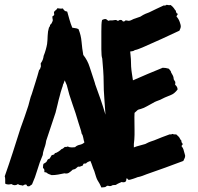

<svg xmlns="http://www.w3.org/2000/svg" viewBox="-30 -789 845 819"><path d="M256.8 -739.3Q261.7 -721.7 266.6 -704.6Q271.5 -687.5 278.3 -670.9Q293 -668.9 296.4 -668Q299.8 -667 304.7 -665Q315.4 -639.6 317.9 -610.8Q320.3 -582 325.2 -554.7Q343.8 -531.2 352.5 -502.9Q361.3 -474.6 371.1 -446.3Q374 -436.5 375 -434.1Q376 -431.6 376 -429.7Q387.7 -398.4 398.9 -365.7Q410.2 -333 419.9 -299.8Q418 -335 415 -369.6Q412.1 -404.3 412.1 -440.4Q412.1 -461.9 410.2 -489.3Q408.2 -516.6 406.2 -539.1Q405.3 -543 404.3 -546.4Q403.3 -549.8 403.3 -553.7Q402.3 -566.4 402.3 -578.6Q402.3 -590.8 402.3 -602.5Q402.3 -610.4 402.3 -624.5Q402.3 -638.7 402.3 -654.3Q402.3 -669.9 402.8 -683.1Q403.3 -696.3 405.3 -703.1Q405.3 -704.1 410.6 -706.1Q416 -708 418 -708Q422.9 -708 425.8 -705.1Q428.7 -702.1 432.6 -700.2Q437.5 -702.1 441.4 -702.1Q445.3 -702.1 450.2 -702.1Q464.8 -705.1 467.8 -702.6Q470.7 -700.2 472.7 -700.2Q475.6 -700.2 477.5 -702.1Q479.5 -704.1 483.4 -704.1Q490.2 -704.1 491.7 -700.7Q493.2 -697.3 497.1 -697.3Q501 -697.3 502.9 -699.7Q504.9 -702.1 506.8 -702.1Q509.8 -702.1 512.7 -701.2Q515.6 -700.2 518.6 -700.2Q524.4 -700.2 529.8 -703.1Q535.2 -706.1 540 -708Q555.7 -712.9 568.4 -717.8Q582 -726.6 590.3 -730Q598.6 -733.4 606.4 -736.3Q621.1 -744.1 636.7 -751Q652.3 -757.8 668 -765.6Q676.8 -764.6 680.7 -768.6Q684.6 -767.6 689 -767.1Q693.4 -766.6 698.2 -767.6Q710 -757.8 712.9 -752.4Q715.8 -747.1 720.7 -742.2Q719.7 -737.3 721.7 -735.8Q723.6 -734.4 724.6 -731.4Q730.5 -731.4 727.1 -726.6Q723.6 -721.7 722.7 -718.8Q732.4 -708 736.8 -694.8Q741.2 -681.6 741.2 -677.7Q741.2 -671.9 739.3 -667.5Q737.3 -663.1 735.4 -658.2Q696.3 -639.6 658.7 -622.6Q621.1 -605.5 583 -588.9Q573.2 -585 564 -581.1Q554.7 -577.1 544.9 -575.2Q542 -572.3 535.6 -570.8Q529.3 -569.3 525.4 -569.3Q527.3 -552.7 528.3 -537.1Q529.3 -521.5 529.3 -504.9Q530.3 -490.2 532.7 -475.1Q535.2 -460 537.1 -446.3Q568.4 -460 600.1 -473.6Q631.8 -487.3 664.1 -500Q670.9 -500 676.8 -499Q682.6 -498 689.5 -496.1Q692.4 -494.1 693.8 -491.2Q695.3 -488.3 698.2 -486.3Q698.2 -481.4 704.6 -471.7Q710.9 -461.9 710.9 -451.2Q710.9 -450.2 713.9 -445.8Q716.8 -441.4 717.8 -439.5Q717.8 -427.7 716.8 -427.7Q727.5 -418.9 727.5 -407.2Q713.9 -389.6 700.2 -384.3Q686.5 -378.9 672.9 -373Q668 -371.1 663.1 -368.2Q658.2 -365.2 653.3 -363.3Q645.5 -360.4 637.7 -357.4Q629.9 -354.5 622.1 -349.6Q610.4 -343.8 597.2 -335.9Q584 -328.1 570.3 -324.2Q559.6 -322.3 555.7 -318.4Q551.8 -314.5 543.9 -307.6Q543 -290 543.5 -271.5Q543.9 -252.9 543.9 -234.4Q543.9 -223.6 543.9 -213.9Q543.9 -204.1 543 -194.3Q543 -189.5 542 -184.6Q541 -179.7 541 -174.8V-160.2Q552.7 -165 565.4 -168Q578.1 -170.9 589.8 -174.8Q604.5 -182.6 612.3 -185.1Q620.1 -187.5 627.9 -190.4Q644.5 -197.3 660.6 -203.6Q676.8 -210 693.4 -215.8Q701.2 -214.8 706.1 -217.8Q710 -215.8 713.9 -215.8Q717.8 -215.8 721.7 -215.8Q734.4 -205.1 736.8 -199.2Q739.3 -193.4 744.1 -188.5Q743.2 -182.6 745.1 -181.2Q747.1 -179.7 747.1 -176.8Q752 -176.8 748.5 -172.4Q745.1 -168 744.1 -166Q751 -157.2 752.4 -151.9Q753.9 -146.5 755.4 -141.1Q756.8 -135.7 758.3 -130.9Q759.8 -126 759.8 -125Q759.8 -118.2 757.3 -113.8Q754.9 -109.4 752 -102.5Q712.9 -87.9 674.3 -73.7Q635.7 -59.6 595.7 -45.9Q585.9 -42 576.7 -38.6Q567.4 -35.2 556.6 -33.2Q554.7 -32.2 549.3 -30.3Q543.9 -28.3 538.1 -26.4Q532.2 -24.4 526.4 -22.9Q520.5 -21.5 518.6 -21.5Q513.7 -26.4 510.7 -29.3Q507.8 -21.5 508.3 -20Q508.8 -18.6 507.8 -17.6Q505.9 -12.7 499.5 -11.7Q493.2 -10.7 489.3 -12.7Q484.4 -10.7 480 -8.8Q475.6 -6.8 471.7 -4.9Q468.8 -3.9 466.8 -2Q464.8 0 461.9 0Q450.2 0 447.3 2.4Q444.3 4.9 438.5 4.9Q427.7 2 425.3 4.4Q422.9 6.8 420.9 7.8Q417 9.8 412.1 9.8Q407.2 9.8 402.3 10.7Q400.4 6.8 398.9 2.9Q397.5 -1 394.5 -5.9Q383.8 -21.5 379.4 -36.1Q375 -50.8 372.1 -59.6Q367.2 -70.3 363.8 -81.1Q360.4 -91.8 355.5 -102.5Q349.6 -100.6 344.7 -98.1Q339.8 -95.7 336.9 -91.8Q326.2 -91.8 325.7 -89.4Q325.2 -86.9 323.2 -83Q317.4 -81.1 313.5 -79.1Q309.6 -77.1 302.7 -78.1Q297.9 -73.2 293 -69.8Q288.1 -66.4 280.3 -65.4Q272.5 -57.6 264.2 -52.2Q255.9 -46.9 245.1 -49.8Q231.4 -46.9 217.8 -44.4Q204.1 -42 190.4 -42Q174.8 -46.9 170.9 -50.8Q167 -54.7 159.2 -54.7Q160.2 -64.5 157.7 -67.9Q155.3 -71.3 153.3 -73.2Q153.3 -76.2 153.8 -82.5Q154.3 -88.9 156.2 -90.8Q168.9 -96.7 170.9 -103.5Q172.9 -110.4 181.6 -112.3Q183.6 -116.2 186 -119.6Q188.5 -123 190.4 -127Q195.3 -128.9 198.7 -129.4Q202.1 -129.9 204.1 -135.7Q209 -135.7 218.8 -142.1Q228.5 -148.4 231.4 -152.3Q239.3 -155.3 241.2 -157.7Q243.2 -160.2 246.1 -162.1Q253.9 -161.1 258.8 -164.1Q265.6 -160.2 276.4 -160.2Q280.3 -160.2 283.2 -160.6Q286.1 -161.1 290 -161.1Q297.9 -168.9 310.1 -171.4Q322.3 -173.8 330.1 -181.6Q327.1 -189.5 325.2 -201.2Q323.2 -212.9 318.4 -218.8Q316.4 -230.5 312 -242.7Q307.6 -254.9 304.7 -265.6Q293 -306.6 278.8 -345.7Q264.6 -384.8 254.9 -425.8Q252.9 -430.7 250.5 -436Q248 -441.4 246.1 -446.3Q241.2 -434.6 241.2 -433.1Q241.2 -431.6 239.3 -429.7Q238.3 -424.8 237.3 -421.4Q236.3 -418 234.4 -413.1Q231.4 -405.3 229 -396Q226.6 -386.7 224.6 -378.9Q219.7 -362.3 215.8 -344.2Q211.9 -326.2 207 -308.6Q197.3 -278.3 187 -248.5Q176.8 -218.8 167 -188.5Q165 -174.8 162.6 -167.5Q160.2 -160.2 157.7 -152.8Q155.3 -145.5 153.8 -138.7Q152.3 -131.8 152.3 -127.9Q138.7 -96.7 129.4 -64.5Q120.1 -32.2 106.4 -2Q101.6 0 99.1 2.9Q96.7 5.9 91.8 5.9Q85 5.9 84.5 2Q84 -2 80.1 -2Q76.2 -2 73.2 -0.5Q70.3 1 67.4 2.9Q62.5 1 56.2 0.5Q49.8 0 46.9 -3.9Q40 1 33.2 1Q25.4 1 18.6 -3.9Q10.7 -2 5.9 -2Q2.9 -2 -1 -2.9Q-4.9 -3.9 -7.8 -5.9V-22.5Q-7.8 -32.2 -9.8 -37.1Q7.8 -86.9 24.4 -138.2Q41 -189.5 57.6 -242.2Q66.4 -266.6 74.7 -290Q83 -313.5 90.8 -337.9Q94.7 -351.6 97.7 -363.8Q100.6 -376 105.5 -387.7Q113.3 -413.1 121.6 -439Q129.9 -464.8 136.7 -490.2Q140.6 -493.2 141.6 -497.1Q142.6 -501 144.5 -505.9L143.6 -518.6Q150.4 -528.3 152.8 -535.6Q155.3 -543 156.2 -550.8Q161.1 -562.5 165 -576.2Q168.9 -589.8 170.9 -601.6Q172.9 -618.2 173.3 -636.7Q173.8 -655.3 178.7 -670.9Q180.7 -674.8 182.1 -676.3Q183.6 -677.7 183.6 -682.6Q185.5 -684.6 188 -687Q190.4 -689.5 191.4 -692.4Q196.3 -700.2 194.8 -706.1Q193.4 -711.9 193.4 -718.8Q202.1 -723.6 201.2 -727.5Q200.2 -731.4 200.2 -735.4Q200.2 -740.2 206.5 -744.6Q212.9 -749 214.8 -753.9Q220.7 -752.9 226.6 -752.4Q232.4 -752 238.3 -752.9Q245.1 -740.2 254.9 -740.2Z"/></svg>

Font: Caesar Dressing
Style: Regular
Weight: 400
Designer: Dathan Boardman
Foundry: Open Window
Version: Version 1.000